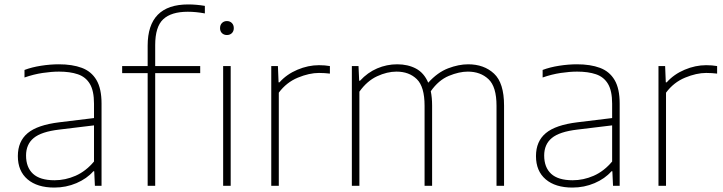

<svg xmlns="http://www.w3.org/2000/svg" viewBox="-20 -838 3262 866"><path d="M225 8Q148 8 104.2 -29.2Q60.5 -66.5 60.5 -134Q60.5 -200.5 104.8 -237.5Q149 -274.5 248 -286.5L404 -305.5V-370.5Q404 -428.5 385.2 -459.8Q366.5 -491 331.2 -503Q296 -515 246 -515Q213 -515 172.5 -509Q132 -503 90.5 -488.5V-522.5Q123.5 -535 165.2 -541.5Q207 -548 245.5 -548Q306 -548 349 -532Q392 -516 415 -477.2Q438 -438.5 438 -371V0H408L405 -65.5H401Q371.5 -32 324.8 -12Q278 8 225 8ZM97.5 -136.5Q97.5 -83 129 -54Q160.5 -25 226 -25Q274.5 -25 320.8 -45.2Q367 -65.5 404 -109.5V-272.5L247 -253.5Q166.5 -244 132 -215.5Q97.5 -187 97.5 -136.5Z M646 0V-508H531V-540H646V-632Q646 -818 829 -818Q865 -818 904 -811.5V-777.5Q863.5 -785 827 -785Q752.5 -785 716.2 -751.2Q680 -717.5 680 -634.5V-540H883V-508H680V0Z M986.5 0V-540H1020.5V0ZM1003.5 -680Q990 -680 981.2 -688.5Q972.5 -697 972.5 -711Q972.5 -725.5 981.2 -734.2Q990 -743 1003.5 -743Q1017 -743 1025.8 -734.2Q1034.5 -725.5 1034.5 -711Q1034.5 -697 1025.8 -688.5Q1017 -680 1003.5 -680Z M1203.5 0V-540H1233.5L1236.5 -466.5H1240.5Q1273 -503 1321.5 -523.5Q1370 -544 1418.5 -544Q1445.5 -544 1468 -540V-506Q1456 -507.5 1444.2 -508.2Q1432.5 -509 1418.5 -509Q1375 -509 1323.5 -487.8Q1272 -466.5 1237.5 -420V0Z M1567 0V-540H1597L1600 -474H1604Q1638 -511 1681.2 -529.5Q1724.5 -548 1771.5 -548Q1819.5 -548 1856 -528.8Q1892.5 -509.5 1911.5 -465Q1953.5 -511.5 2001.2 -529.8Q2049 -548 2091.5 -548Q2163 -548 2208.2 -506Q2253.5 -464 2253.5 -362V0H2219.5V-361Q2219.5 -447 2183.2 -481Q2147 -515 2090 -515Q2051 -515 2004.5 -495.8Q1958 -476.5 1923 -426.5Q1929 -397.5 1929 -362V0H1895V-361Q1895 -447 1860 -481Q1825 -515 1768.5 -515Q1726 -515 1680.8 -494Q1635.5 -473 1601 -424.5V0Z M2562 8Q2485 8 2441.2 -29.2Q2397.5 -66.5 2397.5 -134Q2397.5 -200.5 2441.8 -237.5Q2486 -274.5 2585 -286.5L2741 -305.5V-370.5Q2741 -428.5 2722.2 -459.8Q2703.5 -491 2668.2 -503Q2633 -515 2583 -515Q2550 -515 2509.5 -509Q2469 -503 2427.5 -488.5V-522.5Q2460.5 -535 2502.2 -541.5Q2544 -548 2582.5 -548Q2643 -548 2686 -532Q2729 -516 2752 -477.2Q2775 -438.5 2775 -371V0H2745L2742 -65.5H2738Q2708.5 -32 2661.8 -12Q2615 8 2562 8ZM2434.5 -136.5Q2434.5 -83 2466 -54Q2497.5 -25 2563 -25Q2611.5 -25 2657.8 -45.2Q2704 -65.5 2741 -109.5V-272.5L2584 -253.5Q2503.5 -244 2469 -215.5Q2434.5 -187 2434.5 -136.5Z M2950 0V-540H2980L2983 -466.5H2987Q3019.5 -503 3068 -523.5Q3116.5 -544 3165 -544Q3192 -544 3214.5 -540V-506Q3202.5 -507.5 3190.8 -508.2Q3179 -509 3165 -509Q3121.5 -509 3070 -487.8Q3018.5 -466.5 2984 -420V0Z"/></svg>

Font: Encode Sans Semi Expanded Thin
Style: Regular
Weight: 100
Width: 6
Designer: Multiple Designers
Foundry: Impallari Type
Version: Version 3.000; ttfautohint (v1.8.3) -l 8 -r 50 -G 200 -x 14 